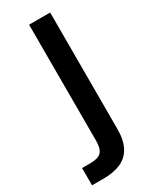

<svg xmlns="http://www.w3.org/2000/svg" viewBox="-227 -540 625 789"><g transform="rotate(-30 86.0 -145.5)"><path d="M-41 205V123H-1Q35 123 50 108Q65 93 65 55V-496H165V57Q165 109 147.5 142Q130 175 96 190Q62 205 14 205Z"/></g></svg>

Font: DM Sans 36pt Medium
Style: Regular
Weight: 500
Designer: Colophon Foundry, Jonny Pinhorn
Foundry: Colophon Foundry
Version: Version 4.004;gftools[0.9.30]